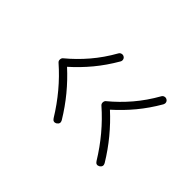

<svg xmlns="http://www.w3.org/2000/svg" viewBox="-69 -645 677 677"><g transform="rotate(45 269.5 -306.5)"><path d="M453.6 -140.1Q440.9 -132.8 433.1 -145.5Q379.9 -232.4 306.6 -296.4Q301.8 -300.8 302.2 -307.9Q302.7 -314.9 307.1 -318.4Q343.8 -348.6 375.5 -385.7Q407.2 -422.9 433.1 -468.8Q436 -474.1 442.1 -475.6Q448.2 -477.1 453.1 -474.1Q458.5 -471.2 460 -465.3Q461.4 -459.5 458.5 -454.1Q433.1 -410.2 403.1 -374Q373 -337.9 338.4 -307.1Q372.6 -275.9 402.8 -239.3Q433.1 -202.6 458.5 -160.6Q465.3 -148.4 453.6 -140.1ZM239.7 -140.1Q227.1 -132.8 219.2 -145.5Q166 -232.4 92.8 -296.4Q87.9 -300.8 88.4 -307.9Q88.9 -314.9 93.3 -318.4Q129.9 -348.6 161.6 -385.7Q193.4 -422.9 219.2 -468.8Q222.2 -474.1 228.3 -475.6Q234.4 -477.1 239.3 -474.1Q244.6 -471.2 246.1 -465.3Q247.6 -459.5 244.6 -454.1Q219.2 -410.2 189.2 -374Q159.2 -337.9 124.5 -307.1Q158.7 -275.9 189 -239.3Q219.2 -202.6 244.6 -160.6Q251.5 -148.4 239.7 -140.1Z"/></g></svg>

Font: Mikhak-DS2-FD ExtraLight
Style: Regular
Weight: 200
Designer: Amin Abedi
Version: Version 3.2